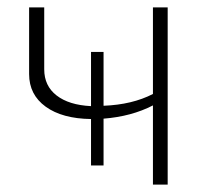

<svg xmlns="http://www.w3.org/2000/svg" viewBox="-20 -501 574 521"><path d="M227 -52V-178Q149 -179 104 -211.5Q59 -244 59 -300V-481H100V-313Q100 -268 133.5 -242Q167 -216 227 -213V-360H261V-214Q339 -217 395 -246V-481H435V0H395V-215Q337 -185 261 -179V-52Z"/></svg>

Font: Cantarell Light
Style: Regular
Weight: 300
Designer: Dave Crossland, Nikolaus Waxweiler, Florian Fecher, Jacques Le Bailly, Eben Sorkin, Alexei Vanyashin, Alexios Zavras, Em
Version: Version 0.303